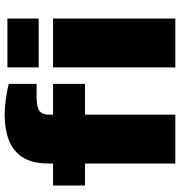

<svg xmlns="http://www.w3.org/2000/svg" viewBox="6 -783 777 829"><g transform="rotate(-90 394.5 -368.5)"><path d="M103 0V-390H8V-528H103V-546Q103 -618 130 -659.5Q157 -701 204.5 -719Q252 -737 313 -737Q332 -737 356.5 -734.5Q381 -732 405.5 -728Q430 -724 447 -719V-599H392Q347 -599 330.5 -587Q314 -575 314 -546V-528H447V-390H314V0ZM518 -590V-725H729V-590ZM518 0V-528H729V0Z"/></g></svg>

Font: Archivo SemiExpanded Black
Style: Regular
Weight: 900
Width: 6
Designer: Hector Gatti
Foundry: Omnibus-Type
Version: Version 2.001